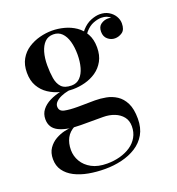

<svg xmlns="http://www.w3.org/2000/svg" viewBox="-132 -578 872 945"><g transform="rotate(-20 304.0 -105.0)"><path d="M259.5 260Q213.5 260 172.8 252.5Q132 245 100.5 228.8Q69 212.5 51 187.2Q33 162 33 127Q33 93.5 48.5 71Q64 48.5 87.2 35.2Q110.5 22 134.5 16.5Q158.5 11 175.5 11H190Q159.5 26.5 145.5 53Q131.5 79.5 131.5 115Q131.5 147 148 175.2Q164.5 203.5 196.8 221Q229 238.5 277 238.5Q313 238.5 345 229.8Q377 221 401.2 204.5Q425.5 188 439.5 163.2Q453.5 138.5 453.5 107Q453.5 77 437.5 57Q421.5 37 394.8 26.5Q368 16 335.5 16Q325 16 301.2 16Q277.5 16 254 16Q230.5 16 219.5 16Q149 16 107 -4Q65 -24 65 -70.5Q65 -98.5 81 -119Q97 -139.5 124 -153Q151 -166.5 184.5 -173.2Q218 -180 253.5 -180L252.5 -167Q237 -167 217.8 -163.2Q198.5 -159.5 181 -152Q163.5 -144.5 152.2 -133.5Q141 -122.5 141 -109Q141 -84.5 167.5 -79Q194 -73.5 235 -73.5Q252.5 -73.5 267.8 -73.8Q283 -74 297.5 -74.2Q312 -74.5 326 -74.5Q354 -74.5 383.5 -69Q413 -63.5 438 -47.2Q463 -31 478.5 0Q494 31 494 82Q494 130 474.5 163.8Q455 197.5 421.5 218.8Q388 240 346 250Q304 260 259.5 260ZM244 -163Q212 -163 179.5 -171.5Q147 -180 119.2 -198.2Q91.5 -216.5 74.8 -245.8Q58 -275 58 -316.5Q58 -358 74.8 -387.2Q91.5 -416.5 119.2 -434.5Q147 -452.5 179.5 -461Q212 -469.5 244 -469.5Q275.5 -469.5 307.8 -461Q340 -452.5 366.5 -434.5Q393 -416.5 409.2 -387.2Q425.5 -358 425.5 -316.5Q425.5 -275 409.2 -245.8Q393 -216.5 366.5 -198.2Q340 -180 307.8 -171.5Q275.5 -163 244 -163ZM244 -182.5Q271 -182.5 288.5 -200.5Q306 -218.5 314.5 -248.8Q323 -279 323 -316.5Q323 -354.5 314.5 -384.8Q306 -415 288.5 -432.5Q271 -450 244 -450Q216.5 -450 199.2 -432.5Q182 -415 173.2 -384.8Q164.5 -354.5 164.5 -316.5Q164.5 -279 169.5 -248.8Q174.5 -218.5 191.2 -200.5Q208 -182.5 244 -182.5ZM524 -327.5Q503.5 -327.5 486.8 -341.5Q470 -355.5 470 -381.5Q470 -408 487.2 -419.8Q504.5 -431.5 524 -431.5Q543.5 -431.5 561.5 -419.8Q579.5 -408 579.5 -386H560.5Q560.5 -408.5 543 -427.2Q525.5 -446 494 -446Q475 -446 452.2 -437.2Q429.5 -428.5 409.5 -405.8Q389.5 -383 379.5 -341.5L365.5 -351.5Q375.5 -395 397.8 -419.8Q420 -444.5 445.8 -454.8Q471.5 -465 492.5 -465Q519 -465 538.8 -453.5Q558.5 -442 569.5 -423.8Q580.5 -405.5 580.5 -386Q580.5 -352.5 562.5 -340Q544.5 -327.5 524 -327.5Z"/></g></svg>

Font: Bodoni Moda 11pt Medium
Style: Regular
Weight: 500
Designer: Owen Earl
Foundry: indestructible type
Version: Version 2.004